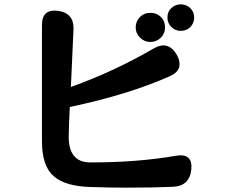

<svg xmlns="http://www.w3.org/2000/svg" viewBox="-20 -837 1040 883"><path d="M563 26Q481 26 397 23Q281 20 228 -26Q173 -72 173 -187V-722Q173 -797 247 -787Q321 -777 318 -702L306 -437Q409 -474 503 -518Q597 -562 685 -613Q752 -653 792 -587Q831 -517 760 -486Q568 -401 301 -345Q299 -303 297.5 -269Q296 -235 296 -208Q296 -90 396 -90Q503 -90 601 -97.5Q699 -105 791 -121Q866 -133 860 -59Q852 19 776 22Q731 24 678.5 25Q626 26 563 26ZM671 -644Q644 -644 624 -664Q604 -684 604 -711Q604 -739 624 -759Q643 -778 671 -778Q701 -778 720 -759Q739 -740 739 -711Q739 -683 720 -664Q700 -644 671 -644ZM811 -695Q786 -695 768 -713Q750 -731 750 -756Q750 -784 768 -800Q787 -817 811 -817Q836 -817 855 -800Q873 -782 873 -756Q873 -732 856 -713Q838 -695 811 -695Z"/></svg>

Font: MaokenZhuyuanTi
Style: Regular
Weight: 400
Designer: Fontworks Inc & LongZhuTi team: ZERO子、时光羊、荆南、频凡、刘鹏、Little White Dog、帆影Magmeta、奈白不弍、白日月球、ChaoTawei、雨三（排名不分先后）
Version: Version 1.000; 20230222